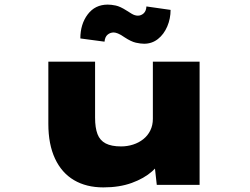

<svg xmlns="http://www.w3.org/2000/svg" viewBox="-20 -803 1087 834"><path d="M429 11Q355 11 301.5 -20.5Q248 -52 219 -114Q190 -176 190 -265V-535H393V-292Q393 -248 403.5 -220.5Q414 -193 439 -180Q464 -167 506 -167Q533 -167 558 -175Q583 -183 602.5 -198.5Q622 -214 633 -236.5Q644 -259 644 -287V-535H847V0H661L649 -108L687 -120Q675 -89 640.5 -58.5Q606 -28 552.5 -8.5Q499 11 429 11ZM606 -613Q591 -613 570.5 -617.5Q550 -622 521 -641Q504 -653 492.5 -657.5Q481 -662 474 -662Q459 -662 447.5 -652.5Q436 -643 434 -622L329 -636Q329 -698 361 -740.5Q393 -783 448 -783Q463 -783 482.5 -779Q502 -775 530 -757Q539 -751 552.5 -743Q566 -735 579 -735Q593 -735 604 -745Q615 -755 616 -775L721 -760Q721 -722 706.5 -688Q692 -654 666 -633.5Q640 -613 606 -613Z"/></svg>

Font: Lexend Zetta Black
Style: Regular
Weight: 900
Designer: Bonnie Shaver-Troup, Thomas Jockin
Foundry: Lexend
Version: Version 1.007